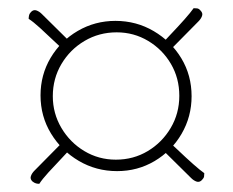

<svg xmlns="http://www.w3.org/2000/svg" viewBox="-20 -610 569 469"><path d="M266 -192Q215 -192 172.5 -217Q130 -242 104.5 -284Q79 -326 79 -377Q79 -427 103.5 -468.5Q128 -510 170 -534.5Q212 -559 262 -559Q313 -559 355.5 -534Q398 -509 423 -467.5Q448 -426 448 -375Q448 -325 423.5 -283Q399 -241 357.5 -216.5Q316 -192 266 -192ZM263 -220Q306 -220 341 -241Q376 -262 397 -297.5Q418 -333 418 -376Q418 -419 397.5 -454Q377 -489 342 -510Q307 -531 265 -531Q222 -531 186.5 -510Q151 -489 130 -453.5Q109 -418 109 -375Q109 -333 130 -297.5Q151 -262 186 -241Q221 -220 263 -220ZM145 -479 116 -506Q94 -527 77.5 -542Q61 -557 50 -564Q50 -568 51 -572.5Q52 -577 56 -581Q62 -587 69 -584.5Q76 -582 82 -576L163 -496ZM385 -477 368 -495 395 -524Q416 -546 431 -563Q446 -580 453 -590Q457 -590 461.5 -589.5Q466 -589 470 -584Q476 -578 473.5 -571Q471 -564 465 -558ZM447 -175 366 -255 384 -272 413 -245Q435 -224 452 -209Q469 -194 479 -187Q479 -183 478.5 -179Q478 -175 473 -170Q467 -164 460 -166.5Q453 -169 447 -175ZM76 -161Q72 -161 68 -162Q64 -163 59 -167Q53 -173 55.5 -180Q58 -187 64 -193L144 -274L161 -256L134 -227Q113 -205 98 -188.5Q83 -172 76 -161Z"/></svg>

Font: Arima Thin
Style: Regular
Weight: 100
Designer: Joana Correia and Natanael Gama
Foundry: NDISCOVER
Version: Version 1.101;gftools[0.9.23]